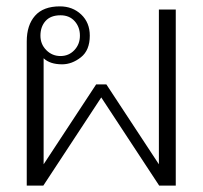

<svg xmlns="http://www.w3.org/2000/svg" viewBox="-20 -583 637 603"><path d="M64 -453Q64 -504 90 -533.5Q116 -563 168 -563Q208 -563 235 -537.5Q262 -512 262 -471Q262 -425 234 -403Q206 -381 175 -381Q137 -381 117 -400V-67L282 -318H314L479 -67V-553H532V0H480L298 -277L116 0H64ZM231 -471Q231 -498 214.5 -516.5Q198 -535 170 -535Q139 -535 123 -517Q107 -499 107 -471Q107 -444 125.5 -425.5Q144 -407 170 -407Q196 -407 213.5 -425.5Q231 -444 231 -471Z"/></svg>

Font: Taviraj ExtraLight
Style: Regular
Weight: 275
Designer: Katatrad Team
Foundry: CadsonDemak
Version: Version 1.001